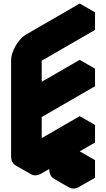

<svg xmlns="http://www.w3.org/2000/svg" viewBox="-20 -945 603 1091"><path d="M433 -85V15L520 -35V65L433 115Q399 135 372.5 120Q346 105 346 65Q346 38 358.5 8.5Q371 -21 390.5 -46.5Q410 -72 433 -85L217 40Q182 60 156 45Q130 30 130 -10V-550Q130 -577 142 -606.5Q154 -636 174 -661.5Q194 -687 217 -700L520 -875V-775L217 -600V-380L520 -555V-455L217 -280V-60L520 -235V-135ZM520 -35 433 15 346 -35 433 -85ZM433 -85Q410 -72 390.5 -46.5Q371 -21 358.5 8.5Q346 38 346 65Q346 105 372 120L286 70Q260 55 260 15Q260 -11 272 -41Q284 -71 303.5 -96.5Q323 -122 346 -135ZM520 -235 217 -60 130 -110 433 -285ZM520 -555 217 -380 130 -430 433 -605ZM520 -875 217 -700Q194 -687 174 -661.5Q154 -636 142 -606.5Q130 -577 130 -550V-10Q130 30 156 45L69 -5Q43 -20 43 -60V-600Q43 -627 55 -656.5Q67 -686 87 -711.5Q107 -737 130 -750L433 -925Z"/></svg>

Font: Nabla
Style: Regular
Weight: 400
Designer: Arthur Reinders Folmer
Foundry: Typearture
Version: Version 1.002